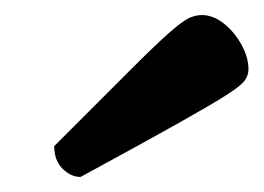

<svg xmlns="http://www.w3.org/2000/svg" viewBox="-20 -744 350 255"><path d="M87 -509Q74 -509 63 -520Q52 -531 52 -550Q114 -612 149.5 -647.5Q185 -683 203 -699Q221 -715 230 -719.5Q239 -724 248 -724Q263 -724 277 -713Q291 -702 300.5 -685Q310 -668 310 -652Q310 -644 305 -637Q300 -630 279.5 -617Q259 -604 213.5 -578.5Q168 -553 87 -509Z"/></svg>

Font: Petrona ExtraBold
Style: Italic
Weight: 800
Italic angle: -9°
Designer: Ringo R. Seeber
Foundry: Ringo R. Seeber
Version: Version 2.001; ttfautohint (v1.8.3)